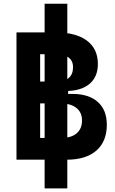

<svg xmlns="http://www.w3.org/2000/svg" viewBox="-20 -870 626 1046"><path d="M223.1 156.2V-849.6H346.7V156.2ZM191.9 0V-118.7H315.4Q368.3 -118.7 397.5 -143.6Q426.8 -168.5 426.8 -213.4Q426.8 -257.8 396 -282.2Q365.2 -306.6 308.6 -306.6H193.8L182.1 -358.4H373.5Q463.9 -358.4 512.9 -314.5Q562 -270.6 562 -190.4Q562 -99.6 505.2 -49.8Q448.3 0 343.8 0ZM69.8 0V-693.4H198.7V0ZM158.7 -340.8V-388.7H351.1V-340.8ZM191.9 -374V-425.8H286.1Q331.5 -425.8 354.7 -445.6Q377.9 -465.3 377.9 -503.9Q377.9 -539.1 353.3 -556.9Q328.6 -574.7 279.3 -574.7H193.8L182.1 -693.4H284.2Q393.6 -693.4 453.4 -648.7Q513.2 -604.1 513.2 -521.5Q513.2 -450.6 466.9 -412.3Q420.6 -374 335.4 -374Z"/></svg>

Font: Cascadia Code
Style: Regular
Weight: 400
Monospace: yes
Designer: Aaron Bell
Foundry: Saja Typeworks
Version: Version 2106.017